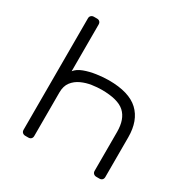

<svg xmlns="http://www.w3.org/2000/svg" viewBox="-160 -839 955 978"><g transform="rotate(30 317.5 -350.0)"><path d="M135 -700Q145 -700 151 -694Q157 -688 157 -678V-403Q172 -423 204 -435Q236 -447 274.5 -452.5Q313 -458 345 -458Q464 -458 519.5 -406Q575 -354 575 -256V-22Q575 -12 569 -6Q563 0 553 0H535Q525 0 518.5 -6Q512 -12 512 -22V-251Q512 -326 472.5 -362Q433 -398 337 -398Q312 -398 281 -393.5Q250 -389 221.5 -376Q193 -363 175 -339.5Q157 -316 157 -278V-22Q157 -12 151 -6Q145 0 135 0H117Q107 0 100.5 -6Q94 -12 94 -22V-678Q94 -688 100.5 -694Q107 -700 117 -700Z"/></g></svg>

Font: Rubik Light Light
Style: Regular
Weight: 300
Version: Version 2.101